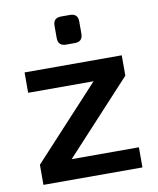

<svg xmlns="http://www.w3.org/2000/svg" viewBox="-80 -764 679 827"><g transform="rotate(-10 259.5 -350.5)"><path d="M334 -403 472 -402 181 -87 43 -88ZM476 -88V0H43V-88ZM472 -491V-402H47V-491ZM282 -701Q317 -701 317 -667V-613Q317 -578 282 -578H244Q209 -578 209 -613V-667Q209 -701 244 -701Z"/></g></svg>

Font: Exo 2 SemiBold
Style: Regular
Weight: 600
Designer: Natanael Gama
Foundry: Natanael Gama
Version: Version 2.010